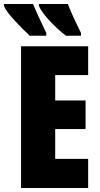

<svg xmlns="http://www.w3.org/2000/svg" viewBox="-51 -947 503 967"><path d="M-31 -927V-917Q-21 -891 23.5 -843Q68 -795 99 -767H182V-781Q156 -835 139.5 -871.5Q123 -908 115 -927ZM145 -927V-917Q157 -888 196.5 -845Q236 -802 281 -767H357V-781Q330 -836 313.5 -872.5Q297 -909 291 -927ZM393 -147H227V-297H380V-441H227V-569H393V-714H55V0H393Z"/></svg>

Font: Noto Sans Display Condensed Black
Style: Regular
Weight: 900
Width: 3
Designer: Monotype Design team
Foundry: Monotype Imaging Inc.
Version: 1.000